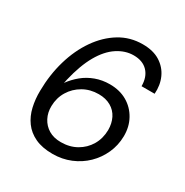

<svg xmlns="http://www.w3.org/2000/svg" viewBox="-167 -846 954 992"><g transform="rotate(30 310.0 -350.0)"><path d="M281 12Q219 12 176.5 -8Q134 -28 108.5 -63Q83 -98 72.5 -143.5Q62 -189 63 -239Q64 -335 89 -420.5Q114 -506 159.5 -571.5Q205 -637 266.5 -674.5Q328 -712 403 -712Q466 -712 507 -686Q548 -660 567.5 -617Q587 -574 583 -521H505Q505 -576 475 -607.5Q445 -639 391 -639Q341 -639 294.5 -608.5Q248 -578 212.5 -516Q177 -454 154 -357Q153 -352 152 -346.5Q151 -341 149 -335Q173 -368 204 -393.5Q235 -419 274.5 -433.5Q314 -448 359 -448Q418 -448 462 -422.5Q506 -397 531 -352Q556 -307 555 -250Q554 -196 532.5 -148.5Q511 -101 474 -65Q437 -29 387.5 -8.5Q338 12 281 12ZM288 -62Q340 -62 380.5 -85Q421 -108 444.5 -147.5Q468 -187 469 -238Q469 -278 453.5 -309Q438 -340 407.5 -357.5Q377 -375 335 -375Q284 -375 243 -351.5Q202 -328 178 -288.5Q154 -249 153 -200Q152 -161 168.5 -129.5Q185 -98 215 -80Q245 -62 288 -62Z"/></g></svg>

Font: DM Sans 20pt
Style: Italic
Weight: 400
Italic angle: -10°
Version: Version 4.004;gftools[0.9.30]